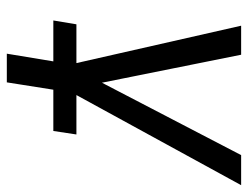

<svg xmlns="http://www.w3.org/2000/svg" viewBox="-100 -430 710 549"><g transform="rotate(90 254.5 -155.0)"><path d="M133 180 155 47H38L49 -19H175L164 -1L53 -490H136L221 -67H203L423 -490H509L242 -2L238 -19H364L354 47H236L215 180Z"/></g></svg>

Font: Nunito Sans 10pt SemiCondensed
Style: Italic
Weight: 400
Width: 4
Italic angle: -9°
Designer: Vernon Adams
Foundry: Vernon Adams
Version: Version 3.101;gftools[0.9.27]